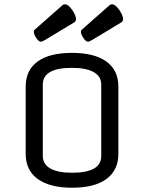

<svg xmlns="http://www.w3.org/2000/svg" viewBox="-20 -862 673 897"><path d="M533 -457V-143Q533 -67 477.5 -26Q422 15 317 15Q212 15 156 -26Q100 -67 100 -143V-457Q100 -534 155.5 -574.5Q211 -615 316 -615Q421 -615 477 -574.5Q533 -534 533 -457ZM453 -133V-467Q453 -505 418 -525Q383 -545 316 -545Q180 -545 180 -467V-133Q180 -95 215 -75Q250 -55 317 -55Q453 -55 453 -133ZM143 -724 271 -837Q276 -842 283 -842Q294 -842 306 -829.5Q318 -817 326.5 -800.5Q335 -784 335 -772Q335 -762 326 -757L190 -675Q175 -667 172 -667Q161 -667 149.5 -684.5Q138 -702 138 -713Q138 -720 143 -724ZM363 -724 491 -837Q496 -842 503 -842Q514 -842 526 -829.5Q538 -817 546.5 -800.5Q555 -784 555 -772Q555 -762 546 -757L410 -675Q395 -667 392 -667Q381 -667 369.5 -684.5Q358 -702 358 -713Q358 -720 363 -724Z"/></svg>

Font: Offside
Style: Regular
Weight: 400
Designer: Eduardo Rodriguez Tunni
Foundry: Eduardo Rodriguez Tunni
Version: Version 1.002; ttfautohint (v1.8.4.7-5d5b);gftools[0.9.23]